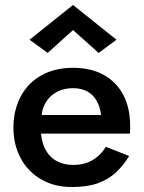

<svg xmlns="http://www.w3.org/2000/svg" viewBox="-20 -743 579 773"><path d="M99 -205H503Q504 -214 504 -221.5Q504 -229 504 -235Q504 -308 476.5 -360.5Q449 -413 397.5 -441.5Q346 -470 274 -470Q209 -470 159 -446Q109 -422 78.5 -379Q48 -336 38 -279Q36 -267 35 -255Q34 -243 34 -230Q34 -161 63 -106.5Q92 -52 145.5 -21Q199 10 269 10Q332 10 374.5 -5.5Q417 -21 447 -49Q477 -77 500 -115L406 -152Q393 -130 374 -113.5Q355 -97 330.5 -88Q306 -79 274 -79Q236 -79 206.5 -95.5Q177 -112 160.5 -146Q144 -180 144 -230L146 -258Q146 -298 162.5 -327.5Q179 -357 208 -372.5Q237 -388 273 -388Q308 -388 332 -374.5Q356 -361 369.5 -336.5Q383 -312 387 -280H99ZM274 -622 377 -530 449 -583 274 -723 99 -583 172 -530Z"/></svg>

Font: Jost Medium
Style: Regular
Weight: 500
Version: Version 3.710